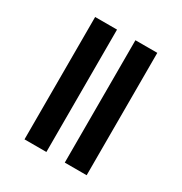

<svg xmlns="http://www.w3.org/2000/svg" viewBox="-149 -735 803 846"><g transform="rotate(30 252.0 -311.5)"><path d="M93.5 0V-622.6H204.8V0ZM298.4 0V-622.6H409.7V0Z"/></g></svg>

Font: Playfair 5pt SemiExpanded Light
Style: Bold
Weight: 700
Version: Version 2.203